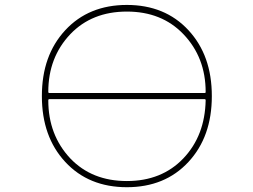

<svg xmlns="http://www.w3.org/2000/svg" viewBox="-20 -783 1040 790"><path d="M643.6 -38.6Q580.1 -12.7 502 -12.7Q423.8 -12.7 360.4 -38.6Q296.9 -64.5 248.5 -116.7Q200.2 -168.9 176.3 -236.3Q152.3 -303.7 152.3 -387.7Q152.3 -471.7 176.3 -539.1Q200.2 -606.4 248.5 -658.7Q296.9 -710.9 360.4 -736.8Q423.8 -762.7 502 -762.7Q580.1 -762.7 643.6 -736.8Q707 -710.9 755.4 -658.7Q803.7 -606.4 827.6 -539.1Q851.6 -471.7 851.6 -387.7Q851.6 -303.7 827.6 -236.3Q803.7 -168.9 755.4 -116.7Q707 -64.5 643.6 -38.6ZM269.5 -130.9Q358.4 -38.1 502 -38.1Q645.5 -38.1 734.4 -131.3Q823.2 -224.6 826.2 -370.1Q826.2 -375 822.3 -375H182.6Q178.7 -375 178.7 -370.1Q178.7 -227.5 269.5 -130.9ZM269.5 -642.6Q178.7 -546.9 178.7 -405.3Q178.7 -400.4 182.6 -400.4H822.3Q826.2 -400.4 826.2 -404.3Q826.2 -546.9 734.4 -642.6Q645.5 -735.4 502 -735.4Q358.4 -735.4 269.5 -642.6Z"/></svg>

Font: Rounded-X Mgen+ 1mn thin
Style: Regular
Weight: 100
Designer: [Source Han Sans]
Ryoko NISHIZUKA  (kana & ideographs); Paul D. Hunt (Latin, Greek & Cyrillic); Wenlong ZHANG  (bopomofo
Version: Version 1.059.20150602